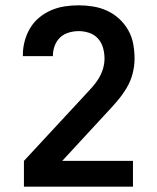

<svg xmlns="http://www.w3.org/2000/svg" viewBox="-20 -702 590 722"><path d="M70 0V-97L299 -344Q313 -359 326.5 -374Q340 -389 350.5 -406Q361 -423 367 -442.5Q373 -462 373 -482Q373 -502 367.5 -522Q362 -542 348.5 -557Q335 -572 315.5 -578.5Q296 -585 276 -585Q257 -585 238.5 -579.5Q220 -574 206.5 -561.5Q193 -549 186 -530.5Q179 -512 179 -494V-491H66V-496Q66 -522 73 -548Q80 -574 93.5 -596.5Q107 -619 127.5 -636Q148 -653 172.5 -663.5Q197 -674 223 -678Q249 -682 276 -682Q303 -682 330.5 -677.5Q358 -673 383 -661.5Q408 -650 428.5 -631Q449 -612 462.5 -588Q476 -564 481 -536.5Q486 -509 486 -482Q486 -453 478.5 -424.5Q471 -396 456 -371Q441 -346 422 -323.5Q403 -301 383 -280L214 -97H480V0Z"/></svg>

Font: Lode Term
Style: Bold
Weight: 700
Monospace: yes
Designer: Belleve Invis
Foundry: Belleve Invis
Version: Version 29.2.0